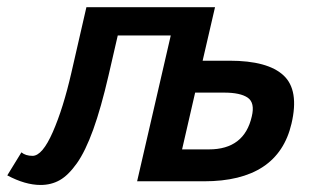

<svg xmlns="http://www.w3.org/2000/svg" viewBox="-60 -508 891 538"><path d="M53.7 10.3Q10.7 10.3 -39.6 -16.6L0 -81.1Q11.7 -71.3 31.2 -71.3Q58.6 -71.3 87.9 -137.9Q117.2 -204.6 140.1 -304.7L182.1 -487.8H542.5L507.8 -337.9H583Q690.4 -337.9 734.6 -296.6Q778.8 -255.4 756.8 -161.6Q719.2 0 511.7 0H324.2L418.5 -408.7H270L244.1 -296.4Q223.1 -205.6 201.2 -144.8Q179.2 -84 155.3 -50.3Q131.3 -16.6 107.4 -3.2Q83.5 10.3 53.7 10.3ZM450.2 -89.4H525.4Q624.5 -89.4 645.5 -181.6Q654.8 -220.2 634 -234.4Q613.3 -248.5 567.9 -248.5H486.8Z"/></svg>

Font: HK Grotesk SemiBold Italic
Style: Regular
Weight: 600
Italic angle: -13°
Designer: Alfredo Marco Pradil and Stefan Peev
Foundry: Hanken Design Co.
Version: Version 1.000;PS 001.000;hotconv 1.0.88;makeotf.lib2.5.64775